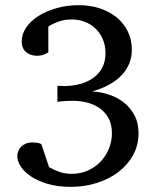

<svg xmlns="http://www.w3.org/2000/svg" viewBox="-20 -707 603 743"><path d="M516.1 -190.9Q516.1 -145.5 495.4 -107.4Q474.6 -69.3 439 -42Q403.3 -14.6 355.7 0.7Q308.1 16.1 253.9 16.1Q203.1 16.1 164.6 4.6Q126 -6.8 99.9 -24.4Q73.7 -42 60.3 -62.7Q46.9 -83.5 46.9 -102.1Q46.9 -112.3 50.5 -121.8Q54.2 -131.3 61.5 -138.9Q68.8 -146.5 79.8 -151.1Q90.8 -155.8 106 -155.8Q111.8 -155.8 122.8 -154.5Q133.8 -153.3 140.1 -148.9L169.9 -60.1Q189.5 -48.8 211.2 -41.5Q232.9 -34.2 256.8 -34.2Q292 -34.2 320.8 -47.4Q349.6 -60.5 370.1 -82.5Q390.6 -104.5 401.9 -132.6Q413.1 -160.6 413.1 -190.9Q413.1 -227.5 398.9 -251.7Q384.8 -275.9 362.8 -290.3Q340.8 -304.7 314.5 -310.8Q288.1 -316.9 263.2 -316.9Q250 -316.9 238.8 -316.4Q227.5 -315.9 219.2 -314.9Q210 -314 202.1 -313V-375Q203.6 -375 211.9 -374.5Q220.2 -374 228 -374Q259.3 -374 288.3 -381.6Q317.4 -389.2 339.6 -404.5Q361.8 -419.9 375 -443.8Q388.2 -467.8 388.2 -501Q388.2 -532.2 377.2 -556.6Q366.2 -581.1 348.1 -597.9Q330.1 -614.7 306.2 -623.3Q282.2 -631.8 256.8 -631.8Q236.8 -631.8 220.2 -627.4Q203.6 -623 191.9 -617.7Q177.7 -611.8 167 -604V-503.9Q164.1 -502.4 152.3 -496.8Q140.6 -491.2 122.1 -491.2Q113.3 -491.2 103 -493.9Q92.8 -496.6 84 -502.9Q75.2 -509.3 69.6 -520Q64 -530.8 64 -546.9Q64 -575.2 81.5 -600.8Q99.1 -626.5 129.4 -645.5Q159.7 -664.6 200 -675.8Q240.2 -687 285.2 -687Q328.6 -687 366 -674.8Q403.3 -662.6 430.9 -640.1Q458.5 -617.7 474.4 -585.7Q490.2 -553.7 490.2 -514.2Q490.2 -457.5 450.4 -415.8Q410.6 -374 335.9 -353Q367.2 -351.6 399.4 -341.6Q431.6 -331.5 457.5 -311.8Q483.4 -292 499.8 -262Q516.1 -231.9 516.1 -190.9Z"/></svg>

Font: Charis SIL
Style: Regular
Weight: 400
Foundry: SIL International
Version: Version 4.112